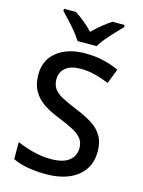

<svg xmlns="http://www.w3.org/2000/svg" viewBox="-138 -1020 826 1110"><g transform="rotate(15 275.0 -465.5)"><path d="M505 -193Q505 -98 436 -44Q367 10 247 10Q189 10 137.5 0.5Q86 -9 50 -27V-129Q90 -111 144 -96.5Q198 -82 254 -82Q326 -82 362 -110Q398 -138 398 -185Q398 -218 381.5 -240.5Q365 -263 330 -282Q295 -301 238 -324Q185 -344 144.5 -371Q104 -398 81 -438Q58 -478 58 -536Q58 -624 122 -674Q186 -724 290 -724Q348 -724 397.5 -712.5Q447 -701 492 -681L458 -592Q417 -609 374.5 -620Q332 -631 287 -631Q228 -631 197 -605Q166 -579 166 -537Q166 -504 181 -481.5Q196 -459 229 -441Q262 -423 316 -401Q376 -377 418.5 -350.5Q461 -324 483 -286.5Q505 -249 505 -193ZM227 -781Q213 -804 191 -831Q169 -858 145 -883.5Q121 -909 103 -928V-941H175Q201 -924 229.5 -901Q258 -878 283 -851Q310 -878 338.5 -901Q367 -924 393 -941H466V-928Q448 -909 423.5 -883.5Q399 -858 376.5 -831Q354 -804 341 -781Z"/></g></svg>

Font: Noto Sans Tamil Medium
Style: Regular
Weight: 500
Designer: Jelle Bosma - Monotype Design Team
Foundry: Monotype Imaging Inc.
Version: Version 2.004; ttfautohint (v1.8.4.7-5d5b)